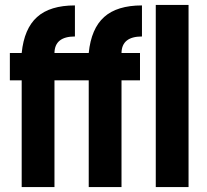

<svg xmlns="http://www.w3.org/2000/svg" viewBox="-20 -759 839 779"><path d="M68 0V-433H20V-544H68Q78 -643 130.5 -690Q183 -737 284 -737V-611Q202 -611 201 -544H340Q350 -643 402.5 -690Q455 -737 556 -737V-611Q474 -611 473 -544H548V-433H473V0H340V-433H201V0ZM612 0V-739H745V0Z"/></svg>

Font: Involve
Style: Bold
Weight: 700
Designer: Stefan Peev
Foundry: Context Ltd.
Version: Version 1.001